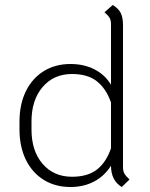

<svg xmlns="http://www.w3.org/2000/svg" viewBox="-20 -737 601 768"><path d="M498 -19 467 11Q424 -15 424 -74Q398 -33 356.5 -11Q315 11 262 11Q201 11 155 -17.5Q109 -46 83.5 -98Q58 -150 58 -219V-251Q58 -320 83.5 -372Q109 -424 155 -452.5Q201 -481 262 -481Q316 -481 358 -459.5Q400 -438 424 -398V-639Q424 -655 419 -664.5Q414 -674 398 -688L431 -717Q454 -703 463 -685Q472 -667 472 -635V-68Q472 -53 477.5 -43Q483 -33 498 -19ZM424 -327Q405 -382 368 -411.5Q331 -441 268 -441Q195 -441 150.5 -389Q106 -337 106 -251V-219Q106 -133 150.5 -81.5Q195 -30 268 -30Q331 -30 368 -59Q405 -88 424 -144Z"/></svg>

Font: KoHo Light
Style: Regular
Weight: 300
Version: Version 1.000; ttfautohint (v1.6)